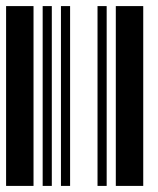

<svg xmlns="http://www.w3.org/2000/svg" viewBox="-20 -610 520 630"><path d="M0 0V-590H90V0ZM120 0V-590H150V0ZM180 0V-590H210V0ZM300 0V-590H330V0ZM360 0V-590H450V0Z"/></svg>

Font: Libre Barcode 39
Style: Regular
Weight: 400
Version: Version 1.005; ttfautohint (v1.8.3)